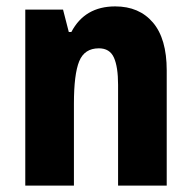

<svg xmlns="http://www.w3.org/2000/svg" viewBox="-20 -580 599 600"><path d="M340 -560Q415 -560 458 -509.5Q501 -459 501 -360V0H349V-315Q349 -371 336 -400Q323 -429 289 -429Q244 -429 227.5 -388.5Q211 -348 211 -256V0H59V-550H177L195 -480H203Q245 -560 340 -560Z"/></svg>

Font: Noto Sans Condensed ExtraBold
Style: Regular
Weight: 800
Width: 3
Designer: Monotype Design Team
Foundry: Monotype Imaging Inc.
Version: Version 2.013; ttfautohint (v1.8.4.7-5d5b)